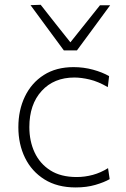

<svg xmlns="http://www.w3.org/2000/svg" viewBox="-20 -792 540 821"><path d="M303.5 9.5Q225 9.5 170.2 -24.8Q115.5 -59 87 -117.2Q58.5 -175.5 58.5 -248Q58.5 -321 86.5 -379.2Q114.5 -437.5 167.2 -471.2Q220 -505 294.5 -505Q337.5 -505 377.8 -494Q418 -483 446.5 -466.5L441 -419.5Q399.5 -443.5 363.5 -452Q327.5 -460.5 298 -460.5Q210.5 -460.5 158 -403Q105.5 -345.5 105.5 -248.5Q105.5 -188.5 128 -140.2Q150.5 -92 195.2 -63.5Q240 -35 308 -35Q342.5 -35 376.8 -44.2Q411 -53.5 442 -73L449 -26Q425.5 -12.5 388 -1.5Q350.5 9.5 303.5 9.5ZM253 -576.5Q217.5 -624.5 181.8 -673Q146 -721.5 110.5 -770L154 -771.5Q186 -730.5 217.5 -690.8Q249 -651 281 -611Q313 -651 344.2 -690.2Q375.5 -729.5 407.5 -769.5H451Q416 -721.5 380.2 -673Q344.5 -624.5 309 -576.5Z"/></svg>

Font: Commissioner ExtraLight
Style: Regular
Weight: 200
Designer: Kostas Bartsokas
Foundry: Kostas Bartsokas
Version: Version 1.000; ttfautohint (v1.8.3)